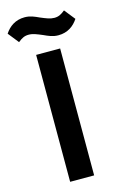

<svg xmlns="http://www.w3.org/2000/svg" viewBox="-171 -964 639 1020"><g transform="rotate(-15 149.0 -453.5)"><path d="M224 -768C193 -768 170 -779 146 -790C115 -803 94 -812 71 -812C48 -812 33 -804 12 -787L-35 -846C-12 -881 23 -907 74 -907C105 -907 128 -896 152 -885C183 -872 204 -863 227 -863C250 -863 265 -871 286 -888L333 -829C310 -794 275 -768 224 -768ZM82 -698H214V0H82Z"/></g></svg>

Font: Plexus Sans SemiBold
Style: Regular
Weight: 600
Version: Version 2.001;PS 002.001;hotconv 1.0.70;makeotf.lib2.5.58329